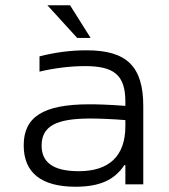

<svg xmlns="http://www.w3.org/2000/svg" viewBox="-20 -700 640 729"><path d="M309 -509C248 -509 188 -501 130 -486V-428C188 -442 250 -449 302 -449C410 -449 456 -418 456 -314V-298C392 -303 345 -304 320 -304C142 -304 70 -255 70 -148C70 -44 137 9 267 9C359 9 415 -17 452 -73H456V0H524V-297C524 -449 460 -509 309 -509ZM138 -147C138 -221 193 -250 323 -250C354 -250 408 -248 456 -244V-221C456 -107 394 -50 279 -50C180 -50 138 -85 138 -147ZM160 -680 273 -556H324L246 -680Z"/></svg>

Font: LT Wave Mono Light
Style: Regular
Weight: 300
Designer: Daniel Lyons
Version: Version 2.5 (Glyphs App)